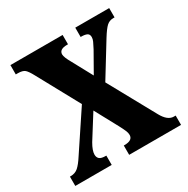

<svg xmlns="http://www.w3.org/2000/svg" viewBox="-162 -857 979 1000"><g transform="rotate(-30 327.5 -357.0)"><path d="M9 -56H14Q41 -56 59.5 -72.5Q78 -89 101 -125L252 -352L114 -605Q98 -635 85.5 -646.5Q73 -658 43 -658H31V-714H345V-658H340Q292 -658 292 -627Q292 -610 315 -570L380 -450L447 -568Q459 -591 465 -604Q471 -617 471 -629Q471 -646 459 -652Q447 -658 425 -658H421V-714H625V-658H617Q594 -658 577.5 -643Q561 -628 535 -586L414 -389L568 -109Q597 -56 634 -56H645V0H333V-56H337Q387 -56 387 -89Q387 -100 382 -113Q377 -126 360 -158L287 -293L199 -153Q177 -115 177 -91Q177 -74 187.5 -65Q198 -56 224 -56H228V0H9Z"/></g></svg>

Font: Noto Serif CondBlack
Style: Regular
Weight: 900
Width: 3
Designer: Monotype Design Team
Foundry: Monotype Imaging Inc.
Version: Version 1.001